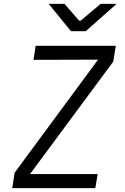

<svg xmlns="http://www.w3.org/2000/svg" viewBox="-20 -965 640 985"><path d="M469 0H43L55 -79L483 -659L152 -658L163 -730H574L561 -649L134 -72H481ZM420 -805H344L230 -945H311L386 -859H394L496 -945H578Z"/></svg>

Font: JetBrains Mono Semi Light
Style: Italic
Weight: 350
Italic angle: -9°
Monospace: yes
Designer: Philipp Nurullin, Konstantin Bulenkov
Foundry: JetBrains
Version: 2.002